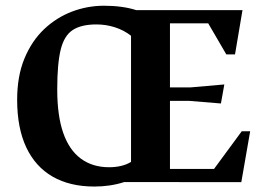

<svg xmlns="http://www.w3.org/2000/svg" viewBox="-20 -648 946 683"><path d="M316.1 15.6Q228.6 15.6 167.3 -19.6Q105.9 -54.9 73.4 -123.8Q41 -192.8 41 -293.1Q41 -377 66.9 -439.7Q92.9 -502.4 136.8 -544.1Q180.8 -585.7 235.9 -606.7Q291.1 -627.6 350 -627.6Q382.6 -627.6 411.3 -623.7Q440 -619.9 464.5 -612H842.6L816 -454.4H785.1L720.7 -564.9H584.6V-337.1H657.9L778 -347.6L765.9 -279.9L653.6 -289.1H584.6V-47.1H741.4L839.9 -181H869.9L838.4 0L422.1 -0.4Q396.9 7.7 370.1 11.7Q343.4 15.6 316.1 15.6ZM368.1 -53.1Q391.7 -53.1 411.5 -58Q431.3 -62.9 446.1 -72.1V-520.8Q420.5 -540.8 388.8 -550.9Q357.1 -561.1 322.9 -561.1Q269.2 -561.1 238.7 -541.2Q208.2 -521.3 195.9 -471.4Q183.6 -421.5 183.6 -329.9Q183.6 -236.5 204.9 -175.3Q226.2 -114.1 267.8 -83.6Q309.4 -53.1 368.1 -53.1Z"/></svg>

Font: Ancizar Serif Light
Style: Regular
Weight: 300
Designer: Cesar Puertas, Viviana Monsalve, Julian Moncada, Julian Prieto, Jose Castro, Felipe Aragon, Mariel Hernandez, Sara Alarc
Version: Version 8.100